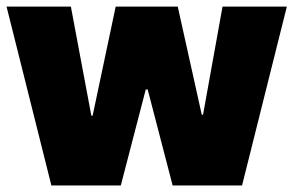

<svg xmlns="http://www.w3.org/2000/svg" viewBox="-22 -566 895 586"><path d="M134.8 0 -2 -545.9H194.3L256.8 -212.9H260.7L331.1 -545.9H520.5L593.8 -215.8H597.7L657.2 -545.9H853.5L716.8 0H504.9L428.7 -293H422.9L346.7 0Z"/></svg>

Font: Inter Tight Black
Style: Regular
Weight: 900
Designer: Rasmus Andersson
Foundry: rsms
Version: Version 3.004; ttfautohint (v1.8.4.7-5d5b)